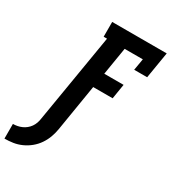

<svg xmlns="http://www.w3.org/2000/svg" viewBox="-323 -849 1052 1180"><g transform="rotate(30 203.0 -259.0)"><path d="M-98 217V113Q-83 113 -67.5 110Q-52 107 -37 100.5Q-22 94 -9 83.5Q4 73 13.5 59.5Q23 46 28.5 30.5Q34 15 36 0L141 -630H117V-735H504L473 -548H381L395 -630H266L234 -435H371L354 -330H216L162 0Q157 30 146.5 59Q136 88 118 114.5Q100 141 75 161.5Q50 182 21 195Q-8 208 -38 212.5Q-68 217 -98 217Z"/></g></svg>

Font: Iosevka Slab Extrabold Oblique
Style: Regular
Weight: 800
Italic angle: -9°
Monospace: yes
Designer: Belleve Invis
Foundry: Belleve Invis
Version: Version 11.1.1; ttfautohint (v1.8.3)